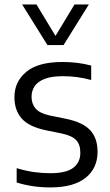

<svg xmlns="http://www.w3.org/2000/svg" viewBox="-20 -828 490 858"><path d="M205 9.5Q164 9.5 126.8 4Q89.5 -1.5 54.5 -12.5V-76.5Q94.5 -64.5 131 -59.2Q167.5 -54 205 -54Q275.5 -54 307.2 -78Q339 -102 339 -145.5Q339 -182.5 320 -202.2Q301 -222 255.5 -231.5L182 -246.5Q108 -262.5 76.2 -299.2Q44.5 -336 44.5 -394Q44.5 -462.5 97.2 -506.8Q150 -551 259.5 -551Q294.5 -551 326.2 -547Q358 -543 387.5 -535V-470.5Q354.5 -479.5 324.2 -483.5Q294 -487.5 261 -487.5Q209.5 -487.5 178.8 -475.2Q148 -463 134.5 -442.2Q121 -421.5 121 -396Q121 -364 139 -343Q157 -322 202 -312L275.5 -297Q350.5 -281.5 383.2 -246Q416 -210.5 416 -149.5Q416 -76 362.2 -33.2Q308.5 9.5 205 9.5ZM192 -626.5 79 -808H143L236.5 -653.5H219.5L313 -808H377L264 -626.5Z"/></svg>

Font: Encode Sans Condensed Thin
Style: Regular
Weight: 400
Version: Version 3.002